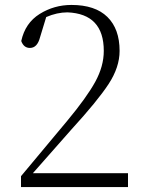

<svg xmlns="http://www.w3.org/2000/svg" viewBox="-20 -757 584 777"><path d="M65 0V-44Q174 -175 252 -268Q331 -363 365.5 -426Q400 -489 400 -551Q400 -701 253 -707Q211 -707 167 -688L142 -606Q131 -563 101 -563Q76 -563 66 -591Q82 -664 140.5 -700.5Q199 -737 269 -737Q365 -737 414.5 -688.5Q464 -640 464 -551Q464 -485 419.5 -417Q375 -349 269 -233L113 -56H498V0Z"/></svg>

Font: Minh Nguyen ExtraLight
Style: Regular
Weight: 250
Designer: Ryoko NISHIZUKA 西塚涼子 (kana & ideographs); Frank Grießhammer (Latin, Greek & Cyrillic); Wenlong ZHANG 张文龙 (bopomofo); San
Foundry: Adobe
Version: Version 1.100;July 7, 2023;FontCreator 14.0.0.2814 64-bit